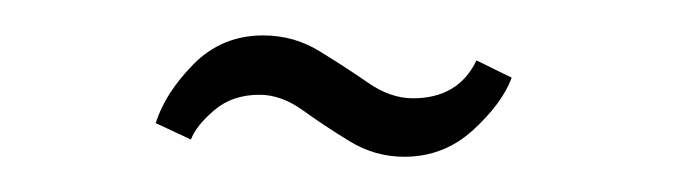

<svg xmlns="http://www.w3.org/2000/svg" viewBox="-20 -672 384 109"><path d="M209.5 -583Q192.9 -583 178.5 -591.8Q164.1 -600.6 151.9 -609.4Q139.6 -618.2 127.4 -618.2Q111.8 -618.2 101.6 -609.4Q91.3 -600.6 88.4 -592.8L68.4 -602.1Q73.7 -619.1 89.8 -635.5Q106 -651.9 129.4 -651.9Q147 -651.9 161.6 -642.8Q176.3 -633.8 189 -625Q201.7 -616.2 214.4 -616.2Q240.2 -616.2 250.5 -637.7L270.5 -627.9Q265.1 -613.3 248.5 -598.1Q231.9 -583 209.5 -583Z"/></svg>

Font: Imbue
Style: Regular
Weight: 400
Designer: Tyler Finck
Foundry: Etcetera Type Company
Version: Version 0.910